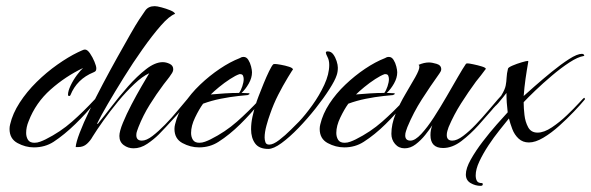

<svg xmlns="http://www.w3.org/2000/svg" viewBox="-20 -478 1921 624"><path d="M90 1Q63 1 37 -13Q11 -27 11 -59Q11 -63 11.5 -66.5Q12 -70 13 -74Q21 -109 44 -144.5Q67 -180 99 -211.5Q131 -243 166.5 -268Q202 -293 233 -308Q238 -310 245 -313.5Q252 -317 256 -317Q264 -317 272.5 -304.5Q281 -292 287 -277.5Q293 -263 293 -256Q293 -250 291 -247.5Q289 -245 284 -243Q230 -221 209 -169Q208 -166 205 -166Q201 -166 201 -170Q201 -182 209.5 -200Q218 -218 230 -234Q242 -250 250 -257Q193 -230 144.5 -187Q96 -144 73 -84Q65 -65 65 -46Q65 -33 71 -23.5Q77 -14 92 -14Q101 -14 110.5 -17.5Q120 -21 128 -25Q176 -49 214 -82.5Q252 -116 288 -155Q290 -157 291 -157Q292 -157 292 -155Q292 -152 290.5 -148.5Q289 -145 287 -143Q261 -110 225 -75Q189 -40 154 -17Q126 1 90 1Z M414 4Q396 4 382 -6.5Q368 -17 368 -36Q368 -51 379.5 -79Q391 -107 407.5 -138.5Q424 -170 440 -197.5Q456 -225 465 -240Q443 -230 416.5 -205Q390 -180 364 -148.5Q338 -117 316 -86Q294 -55 281 -34Q274 -21 262.5 -10.5Q251 0 234 0H226Q227 -15 239 -46.5Q251 -78 271 -119.5Q291 -161 314.5 -205.5Q338 -250 361.5 -292Q385 -334 403.5 -366.5Q422 -399 432 -414Q442 -429 452 -443.5Q462 -458 483 -458Q490 -458 505 -454Q520 -450 533.5 -444.5Q547 -439 549 -433Q530 -426 502.5 -394.5Q475 -363 443.5 -318.5Q412 -274 382.5 -226.5Q353 -179 330 -139.5Q307 -100 297 -79Q297 -78 296.5 -77.5Q296 -77 296 -76Q296 -75 296.5 -75Q297 -75 297 -75Q298 -75 300 -78Q302 -81 303 -82Q318 -100 342.5 -132Q367 -164 396 -197Q425 -230 454.5 -253Q484 -276 509 -276Q520 -276 531.5 -270.5Q543 -265 543 -253Q543 -245 536 -236Q531 -228 524.5 -220Q518 -212 512 -204Q488 -172 466.5 -137.5Q445 -103 430 -65Q428 -59 425.5 -52.5Q423 -46 423 -39Q423 -21 441 -21Q456 -21 475.5 -36Q495 -51 516.5 -73Q538 -95 556.5 -117.5Q575 -140 588 -155Q601 -170 604 -170Q607 -170 607 -166Q607 -164 592 -146.5Q577 -129 556.5 -106Q536 -83 518.5 -64.5Q501 -46 496 -41Q480 -25 458.5 -10.5Q437 4 414 4Z M627 1Q599 1 573 -13Q547 -27 547 -59Q547 -63 547.5 -66.5Q548 -70 549 -74Q557 -108 578.5 -141Q600 -174 630.5 -203Q661 -232 694.5 -254.5Q728 -277 759 -289Q762 -291 765 -292Q768 -293 772 -293Q781 -293 787 -283.5Q793 -274 796 -262Q799 -250 799 -243Q799 -225 788.5 -206.5Q778 -188 765 -176Q771 -176 777 -175.5Q783 -175 789 -175Q791 -175 791 -173Q791 -172 789 -171Q787 -170 785 -169L755 -166Q727 -163 697 -157Q667 -151 640 -141Q627 -123 614 -96Q601 -69 601 -46Q601 -33 607 -23.5Q613 -14 628 -14Q637 -14 646.5 -17.5Q656 -21 664 -25Q712 -49 750 -82.5Q788 -116 824 -155Q826 -157 827 -157Q829 -157 829 -155Q829 -152 827 -148.5Q825 -145 823 -143Q796 -109 761 -74.5Q726 -40 690 -17Q662 1 627 1ZM665 -171Q688 -173 711 -174.5Q734 -176 757 -176Q763 -184 767.5 -197.5Q772 -211 772 -221Q772 -226 770 -231.5Q768 -237 761 -237H758Q746 -233 727.5 -221Q709 -209 692 -195Q675 -181 665 -171Z M852 6Q822 6 809 -12Q796 -30 796 -58Q796 -78 800.5 -98.5Q805 -119 811 -138Q813 -146 820.5 -165.5Q828 -185 837 -207Q846 -229 854.5 -246.5Q863 -264 868 -269Q870 -270 874 -270Q879 -270 893 -267.5Q907 -265 919.5 -261Q932 -257 932 -252Q932 -251 931 -250.5Q930 -250 929 -248L916 -227Q899 -199 884 -169.5Q869 -140 858 -108Q852 -92 846 -70Q840 -48 840 -31Q840 -24 842.5 -16Q845 -8 855 -8Q868 -8 887.5 -23Q907 -38 925.5 -56.5Q944 -75 952 -83Q972 -104 995 -136Q1018 -168 1034 -202.5Q1050 -237 1050 -267Q1050 -282 1044.5 -292.5Q1039 -303 1039 -307Q1039 -311 1045 -311Q1056 -311 1063 -301.5Q1070 -292 1074 -279.5Q1078 -267 1078 -258Q1078 -244 1074 -233Q1069 -217 1050.5 -188Q1032 -159 1005.5 -125.5Q979 -92 950 -62Q921 -32 895 -13Q869 6 852 6Z M1099 1Q1071 1 1045 -13Q1019 -27 1019 -59Q1019 -63 1019.5 -66.5Q1020 -70 1021 -74Q1029 -108 1050.5 -141Q1072 -174 1102.5 -203Q1133 -232 1166.5 -254.5Q1200 -277 1231 -289Q1234 -291 1237 -292Q1240 -293 1244 -293Q1253 -293 1259 -283.5Q1265 -274 1268 -262Q1271 -250 1271 -243Q1271 -225 1260.5 -206.5Q1250 -188 1237 -176Q1243 -176 1249 -175.5Q1255 -175 1261 -175Q1263 -175 1263 -173Q1263 -172 1261 -171Q1259 -170 1257 -169L1227 -166Q1199 -163 1169 -157Q1139 -151 1112 -141Q1099 -123 1086 -96Q1073 -69 1073 -46Q1073 -33 1079 -23.5Q1085 -14 1100 -14Q1109 -14 1118.5 -17.5Q1128 -21 1136 -25Q1184 -49 1222 -82.5Q1260 -116 1296 -155Q1298 -157 1299 -157Q1301 -157 1301 -155Q1301 -152 1299 -148.5Q1297 -145 1295 -143Q1268 -109 1233 -74.5Q1198 -40 1162 -17Q1134 1 1099 1ZM1137 -171Q1160 -173 1183 -174.5Q1206 -176 1229 -176Q1235 -184 1239.5 -197.5Q1244 -211 1244 -221Q1244 -226 1242 -231.5Q1240 -237 1233 -237H1230Q1218 -233 1199.5 -221Q1181 -209 1164 -195Q1147 -181 1137 -171Z M1295 4Q1276 4 1264 -10Q1252 -24 1252 -43Q1252 -74 1265.5 -107.5Q1279 -141 1297.5 -172Q1316 -203 1329.5 -227Q1343 -251 1343 -261Q1343 -266 1340 -267Q1358 -275 1374 -275Q1384 -275 1399 -270.5Q1414 -266 1414 -253Q1414 -249 1412 -245.5Q1410 -242 1408 -239Q1378 -197 1351 -155Q1324 -113 1304 -65Q1302 -59 1299.5 -52Q1297 -45 1297 -38Q1297 -21 1314 -21Q1329 -21 1349 -42.5Q1369 -64 1390 -96.5Q1411 -129 1431.5 -164.5Q1452 -200 1468.5 -228.5Q1485 -257 1494 -270Q1495 -272 1500 -272Q1504 -272 1518.5 -269Q1533 -266 1546 -262Q1559 -258 1559 -254Q1559 -253 1558 -253Q1551 -243 1543 -233Q1535 -223 1527 -213Q1502 -179 1478.5 -142Q1455 -105 1438 -65Q1436 -59 1434 -52.5Q1432 -46 1432 -39Q1432 -21 1450 -21Q1465 -21 1485 -36Q1505 -51 1526 -73Q1547 -95 1566 -117.5Q1585 -140 1598 -155Q1611 -170 1613 -170Q1617 -170 1617 -166Q1617 -165 1608.5 -154.5Q1600 -144 1590.5 -134Q1581 -124 1579 -121Q1561 -100 1535 -71Q1509 -42 1479.5 -19.5Q1450 3 1420 3Q1379 3 1379 -39Q1379 -56 1385 -71Q1376 -57 1362 -39.5Q1348 -22 1331 -9Q1314 4 1295 4Z M1542 126Q1525 126 1509.5 117Q1494 108 1494 89Q1494 69 1510 40.5Q1526 12 1549 -18Q1572 -48 1594.5 -73.5Q1617 -99 1630 -113Q1628 -129 1627 -144.5Q1626 -160 1626 -176Q1624 -173 1615.5 -162.5Q1607 -152 1599 -142.5Q1591 -133 1588 -133Q1585 -133 1585 -136Q1585 -137 1590.5 -144Q1596 -151 1602.5 -158.5Q1609 -166 1610 -169Q1621 -187 1623.5 -200Q1626 -213 1626.5 -226Q1627 -239 1631 -255Q1632 -259 1646 -265Q1660 -271 1675.5 -275.5Q1691 -280 1695 -280Q1697 -280 1697 -278Q1692 -250 1688 -222Q1684 -194 1682 -166Q1693 -176 1718 -198Q1743 -220 1773 -244.5Q1803 -269 1829.5 -286Q1856 -303 1871 -303Q1878 -303 1879 -297L1877 -296Q1858 -293 1830.5 -275Q1803 -257 1773.5 -232Q1744 -207 1719.5 -183.5Q1695 -160 1682 -146V-142Q1682 -127 1684.5 -104.5Q1687 -82 1696.5 -64.5Q1706 -47 1727 -47Q1748 -47 1773.5 -64Q1799 -81 1822.5 -103.5Q1846 -126 1861.5 -143Q1877 -160 1878 -160Q1881 -160 1881 -156Q1881 -155 1880.5 -154.5Q1880 -154 1880 -154Q1867 -138 1845 -115Q1823 -92 1797.5 -69Q1772 -46 1746 -30.5Q1720 -15 1699 -15Q1679 -15 1665.5 -27.5Q1652 -40 1645 -58.5Q1638 -77 1634 -93Q1622 -78 1603.5 -55Q1585 -32 1567.5 -5.5Q1550 21 1538 46.5Q1526 72 1526 92Q1526 103 1530 110Q1534 117 1546 117Q1549 117 1549 121Q1549 126 1542 126Z"/></svg>

Font: Caramel
Style: Regular
Weight: 400
Designer: Robert E. Leuschke
Foundry: Robert E. Leuschke
Version: Version 1.010